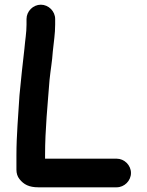

<svg xmlns="http://www.w3.org/2000/svg" viewBox="-20 -738 628 818"><path d="M93 -657V-633C93 -598 87 -567 84 -530C77 -469 69 -398 63 -332C58 -247 50 -163 50 -76V-15C50 0 54 14 63 25C81 48 104 60 143 60H477C510 60 538 32 538 -1C538 -34 510 -62 477 -62H172V-76C172 -188 183 -290 191 -397C196 -446 202 -474 205 -519C209 -559 215 -594 215 -633V-657C215 -690 187 -718 154 -718C121 -718 93 -690 93 -657Z"/></svg>

Font: Electronic
Style: Ti
Weight: 900
Version: Version 1.011